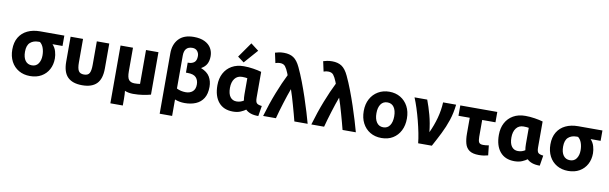

<svg xmlns="http://www.w3.org/2000/svg" viewBox="-57 -1449 7187 2264"><g transform="rotate(10 3537.0 -316.5)"><path d="M304 14Q227 14 168.5 -20Q110 -54 77.5 -115.5Q45 -177 45 -259Q45 -345 80.5 -404.5Q116 -464 180.5 -495Q245 -526 331 -526H621V-402H501Q533 -368 545.5 -324Q558 -280 558 -241Q558 -167 527 -109.5Q496 -52 439 -19Q382 14 304 14ZM304 -114Q355 -114 381.5 -153Q408 -192 408 -250Q408 -299 394 -339Q380 -379 351 -402H331Q272 -402 234.5 -368.5Q197 -335 197 -259Q197 -190 225 -152Q253 -114 304 -114Z M928 14Q812 14 754 -44Q696 -102 696 -227V-526H845V-244Q845 -175 862.5 -144.5Q880 -114 928 -114Q976 -114 993 -144.5Q1010 -175 1010 -244V-526H1159V-227Q1159 -102 1101.5 -44Q1044 14 928 14Z M1294 166V-526H1443V-244Q1443 -168 1465.5 -141.5Q1488 -115 1534 -115Q1567 -115 1599 -120V-526H1748V-18Q1709 -7 1654.5 1.5Q1600 10 1537 10Q1511 10 1484 5Q1457 0 1438 -9Q1440 11 1441.5 31.5Q1443 52 1443 89V166Z M1888 186V-538Q1888 -645 1949 -710.5Q2010 -776 2129 -776Q2207 -776 2259 -750.5Q2311 -725 2336.5 -682Q2362 -639 2362 -586Q2362 -532 2342 -493.5Q2322 -455 2275 -429Q2351 -399 2381.5 -347Q2412 -295 2412 -228Q2412 -143 2379 -90.5Q2346 -38 2288 -13.5Q2230 11 2155 11Q2091 11 2037 -11V186ZM2145 -117Q2196 -117 2228 -145Q2260 -173 2260 -229Q2260 -281 2230.5 -313Q2201 -345 2128 -345H2109V-465H2121Q2159 -465 2186.5 -486Q2214 -507 2214 -562Q2214 -596 2193 -621Q2172 -646 2134 -646Q2037 -646 2037 -536V-142Q2086 -117 2145 -117Z M2733 11Q2621 11 2560.5 -61.5Q2500 -134 2500 -263Q2500 -345 2532.5 -406.5Q2565 -468 2625.5 -503Q2686 -538 2770 -538Q2825 -538 2882.5 -529Q2940 -520 2981 -508V-198Q2981 -148 2998 -132.5Q3015 -117 3058 -113L3038 11Q2983 11 2946 -2Q2909 -15 2885 -39Q2864 -23 2825.5 -6Q2787 11 2733 11ZM2754 -114Q2780 -114 2801 -121Q2822 -128 2839 -139Q2833 -174 2833 -213V-406Q2820 -408 2807 -409.5Q2794 -411 2771 -411Q2714 -411 2682.5 -369.5Q2651 -328 2651 -259Q2651 -187 2678.5 -150.5Q2706 -114 2754 -114ZM2758 -582 2682 -638 2809 -819 2903 -747Z M3094 0Q3139 -154 3192 -289Q3245 -424 3295 -523Q3293 -529 3290.5 -535Q3288 -541 3286 -547Q3266 -597 3245.5 -623Q3225 -649 3183 -649Q3170 -649 3157 -647Q3144 -645 3128 -639L3102 -759Q3121 -765 3147 -770.5Q3173 -776 3208 -776Q3277 -776 3322.5 -746Q3368 -716 3404 -639Q3439 -565 3472.5 -477Q3506 -389 3535.5 -300.5Q3565 -212 3588.5 -134Q3612 -56 3627 0H3468Q3458 -39 3445 -87.5Q3432 -136 3417.5 -187Q3403 -238 3389 -285Q3375 -332 3362 -368Q3348 -332 3332.5 -285Q3317 -238 3301 -187Q3285 -136 3271 -87.5Q3257 -39 3247 0Z M3671 0Q3716 -154 3769 -289Q3822 -424 3872 -523Q3870 -529 3867.5 -535Q3865 -541 3863 -547Q3843 -597 3822.5 -623Q3802 -649 3760 -649Q3747 -649 3734 -647Q3721 -645 3705 -639L3679 -759Q3698 -765 3724 -770.5Q3750 -776 3785 -776Q3854 -776 3899.5 -746Q3945 -716 3981 -639Q4016 -565 4049.5 -477Q4083 -389 4112.5 -300.5Q4142 -212 4165.5 -134Q4189 -56 4204 0H4045Q4035 -39 4022 -87.5Q4009 -136 3994.5 -187Q3980 -238 3966 -285Q3952 -332 3939 -368Q3925 -332 3909.5 -285Q3894 -238 3878 -187Q3862 -136 3848 -87.5Q3834 -39 3824 0Z M4511 14Q4434 14 4375.5 -21Q4317 -56 4284.5 -118.5Q4252 -181 4252 -264Q4252 -347 4285.5 -409Q4319 -471 4378 -505.5Q4437 -540 4511 -540Q4587 -540 4645 -505.5Q4703 -471 4736 -409Q4769 -347 4769 -264Q4769 -181 4737 -118.5Q4705 -56 4647.5 -21Q4590 14 4511 14ZM4511 -114Q4562 -114 4589.5 -154.5Q4617 -195 4617 -264Q4617 -333 4589.5 -372.5Q4562 -412 4511 -412Q4460 -412 4432 -372.5Q4404 -333 4404 -264Q4404 -195 4432 -154.5Q4460 -114 4511 -114Z M4950 0Q4945 -53 4931.5 -121.5Q4918 -190 4899 -263.5Q4880 -337 4858 -405.5Q4836 -474 4814 -526H4966Q4996 -447 5021.5 -353.5Q5047 -260 5058 -152Q5100 -241 5126 -336.5Q5152 -432 5156 -526H5312Q5301 -424 5272 -337Q5243 -250 5202 -168Q5161 -86 5114 0Z M5678 12Q5603 12 5564 -15.5Q5525 -43 5511 -93.5Q5497 -144 5497 -212V-402H5362V-526H5805V-402H5646V-200Q5646 -153 5658 -133.5Q5670 -114 5707 -114Q5726 -114 5741 -115.5Q5756 -117 5775 -121L5788 -3Q5764 4 5738 8Q5712 12 5678 12Z M6103 11Q5991 11 5930.5 -61.5Q5870 -134 5870 -263Q5870 -345 5902.5 -406.5Q5935 -468 5995.5 -503Q6056 -538 6140 -538Q6195 -538 6252.5 -529Q6310 -520 6351 -508V-198Q6351 -148 6368 -132.5Q6385 -117 6428 -113L6408 11Q6353 11 6316 -2Q6279 -15 6255 -39Q6234 -23 6195.5 -6Q6157 11 6103 11ZM6124 -114Q6150 -114 6171 -121Q6192 -128 6209 -139Q6203 -174 6203 -213V-406Q6190 -408 6177 -409.5Q6164 -411 6141 -411Q6084 -411 6052.5 -369.5Q6021 -328 6021 -259Q6021 -187 6048.5 -150.5Q6076 -114 6124 -114Z M6747 14Q6670 14 6611.5 -20Q6553 -54 6520.5 -115.5Q6488 -177 6488 -259Q6488 -345 6523.5 -404.5Q6559 -464 6623.5 -495Q6688 -526 6774 -526H7064V-402H6944Q6976 -368 6988.5 -324Q7001 -280 7001 -241Q7001 -167 6970 -109.5Q6939 -52 6882 -19Q6825 14 6747 14ZM6747 -114Q6798 -114 6824.5 -153Q6851 -192 6851 -250Q6851 -299 6837 -339Q6823 -379 6794 -402H6774Q6715 -402 6677.5 -368.5Q6640 -335 6640 -259Q6640 -190 6668 -152Q6696 -114 6747 -114Z"/></g></svg>

Font: Ubuntu Sans ExtraBold
Style: Regular
Weight: 800
Designer: Dalton Maag Ltd
Foundry: Dalton Maag Ltd
Version: Version 1.006; ttfautohint (v1.8.4.7-5d5b)